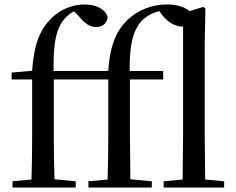

<svg xmlns="http://www.w3.org/2000/svg" viewBox="-20 -840 1056 860"><path d="M797 0H984V-28L899 -36L897 -230V-644L900 -802L890 -809L829 -790C807 -810 769 -820 727 -820C665 -820 602 -798 552 -752C505 -706 473 -645 465 -523L453 -522H220C218 -653 233 -718 274 -761C286 -774 299 -783 312 -789L331 -770C361 -733 383 -719 410 -719C442 -719 461 -739 462 -764C451 -801 408 -820 358 -820C308 -820 252 -800 210 -758C156 -704 132 -639 124 -523L32 -515V-484H124V-230C124 -166 123 -101 121 -36L36 -28V0H319V-28L224 -37C222 -101 221 -166 221 -230V-484H465V-230C465 -166 464 -101 462 -36L376 -28V0H660V-28L564 -37L562 -230V-484H711V-522H561C559 -639 576 -704 615 -747C637 -769 662 -782 694 -790L707 -772C738 -734 770 -721 798 -721H800V-230L798 -36L713 -28V0Z"/></svg>

Font: Noto Serif HK Medium
Style: Regular
Weight: 500
Designer: Ryoko NISHIZUKA 西塚涼子 (kana & ideographs); Frank Grießhammer (Latin, Greek & Cyrillic); Wenlong ZHANG 张文龙 (bopomofo); San
Foundry: Adobe
Version: Version 2.001;hotconv 1.1.0;makeotfexe 2.6.0